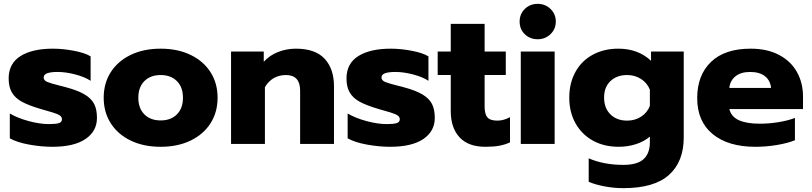

<svg xmlns="http://www.w3.org/2000/svg" viewBox="-20 -748 4219 998"><path d="M31 -29V-158Q72 -134 129.5 -118.5Q187 -103 235 -103Q270 -103 286 -108Q302 -113 302 -128Q302 -140 291.5 -147.5Q281 -155 253.5 -163.5Q226 -172 190 -182Q129 -200 94 -219Q59 -238 42 -267Q25 -296 25 -340Q25 -418 86.5 -456.5Q148 -495 255 -495Q307 -495 364.5 -484Q422 -473 451 -455V-328Q421 -348 371.5 -361Q322 -374 279 -374Q245 -374 226 -367.5Q207 -361 207 -345Q207 -330 226 -322Q245 -314 294 -302Q326 -294 321 -295Q385 -278 420 -257Q455 -236 469.5 -207.5Q484 -179 484 -135Q484 -66 424.5 -25.5Q365 15 252 15Q194 15 131 3.5Q68 -8 31 -29Z M519 -240Q519 -315 555.5 -372.5Q592 -430 659 -462.5Q726 -495 815 -495Q904 -495 971 -462.5Q1038 -430 1074.5 -372.5Q1111 -315 1111 -240Q1111 -165 1074.5 -107.5Q1038 -50 971 -17.5Q904 15 815 15Q726 15 659 -17.5Q592 -50 555.5 -107.5Q519 -165 519 -240ZM931 -240Q931 -295 899.5 -326.5Q868 -358 815 -358Q762 -358 730.5 -326.5Q699 -295 699 -240Q699 -185 730.5 -153.5Q762 -122 815 -122Q868 -122 899.5 -153.5Q931 -185 931 -240Z M1181 -480H1351V-427Q1382 -461 1426 -478Q1470 -495 1518 -495Q1619 -495 1667.5 -442.5Q1716 -390 1716 -300V0H1540V-277Q1540 -358 1466 -358Q1432 -358 1404 -342.5Q1376 -327 1357 -295V0H1181Z M1787 -29V-158Q1828 -134 1885.5 -118.5Q1943 -103 1991 -103Q2026 -103 2042 -108Q2058 -113 2058 -128Q2058 -140 2047.5 -147.5Q2037 -155 2009.5 -163.5Q1982 -172 1946 -182Q1885 -200 1850 -219Q1815 -238 1798 -267Q1781 -296 1781 -340Q1781 -418 1842.5 -456.5Q1904 -495 2011 -495Q2063 -495 2120.5 -484Q2178 -473 2207 -455V-328Q2177 -348 2127.5 -361Q2078 -374 2035 -374Q2001 -374 1982 -367.5Q1963 -361 1963 -345Q1963 -330 1982 -322Q2001 -314 2050 -302Q2082 -294 2077 -295Q2141 -278 2176 -257Q2211 -236 2225.5 -207.5Q2240 -179 2240 -135Q2240 -66 2180.5 -25.5Q2121 15 2008 15Q1950 15 1887 3.5Q1824 -8 1787 -29Z M2323 -170V-358H2255V-480H2323V-624H2499V-480H2609V-358H2499V-194Q2499 -155 2513.5 -138Q2528 -121 2565 -121Q2598 -121 2631 -139V-8Q2605 4 2575.5 9.5Q2546 15 2503 15Q2414 15 2368.5 -34.5Q2323 -84 2323 -170Z M2681 -636Q2681 -675 2708 -701.5Q2735 -728 2775 -728Q2814 -728 2841.5 -701.5Q2869 -675 2869 -636Q2869 -597 2841.5 -570.5Q2814 -544 2775 -544Q2735 -544 2708 -570Q2681 -596 2681 -636ZM2687 -480H2863V0H2687Z M3040 197V75Q3119 109 3220 109Q3293 109 3325.5 79Q3358 49 3358 -9V-38Q3329 -13 3286.5 1Q3244 15 3196 15Q3120 15 3062 -17Q3004 -49 2971.5 -107Q2939 -165 2939 -240Q2939 -316 2971 -374Q3003 -432 3061 -463.5Q3119 -495 3194 -495Q3297 -495 3364 -432V-480H3534V-33Q3534 92 3457.5 161Q3381 230 3220 230Q3172 230 3123.5 221Q3075 212 3040 197ZM3358 -198V-282Q3344 -317 3312 -337.5Q3280 -358 3240 -358Q3186 -358 3153 -326.5Q3120 -295 3120 -241Q3120 -186 3153 -153.5Q3186 -121 3240 -121Q3281 -121 3313 -142Q3345 -163 3358 -198Z M3604 -238Q3604 -357 3675.5 -426Q3747 -495 3882 -495Q3968 -495 4029.5 -462.5Q4091 -430 4122.5 -373.5Q4154 -317 4154 -246V-181H3771Q3781 -141 3821 -123Q3861 -105 3930 -105Q3977 -105 4026.5 -113Q4076 -121 4112 -135V-19Q4075 -4 4019.5 5.5Q3964 15 3906 15Q3765 15 3684.5 -51Q3604 -117 3604 -238ZM3988 -291Q3984 -330 3956 -352Q3928 -374 3879 -374Q3831 -374 3803 -351.5Q3775 -329 3771 -291Z"/></svg>

Font: Prompt
Style: Bold
Weight: 700
Designer: Katatrad Team
Foundry: CadsonDemak
Version: Version 1.000